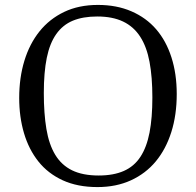

<svg xmlns="http://www.w3.org/2000/svg" viewBox="-20 -750 797 780"><path d="M698 -368Q698 -450 676.5 -517Q655 -584 614.5 -631Q574 -678 514 -704Q454 -730 378 -730Q300 -730 240.5 -701.5Q181 -673 140.5 -622.5Q100 -572 79 -503Q58 -434 58 -352Q58 -275 77.5 -209Q97 -143 136 -94Q175 -45 235 -17.5Q295 10 376 10Q452 10 512 -17.5Q572 -45 613 -94.5Q654 -144 676 -213.5Q698 -283 698 -368ZM158 -372Q158 -456 170 -515Q182 -574 208.5 -611.5Q235 -649 276 -666Q317 -683 375 -683Q437 -683 480 -662.5Q523 -642 549.5 -601Q576 -560 587.5 -498.5Q599 -437 599 -354Q599 -271 587.5 -211.5Q576 -152 550.5 -113Q525 -74 483 -55.5Q441 -37 381 -37Q316 -37 273 -58Q230 -79 204.5 -121Q179 -163 168.5 -226Q158 -289 158 -372Z"/></svg>

Font: GradeGX
Style: Regular
Weight: 100
Width: 1
Designer: Adam Twardoch
Foundry: Adam Twardoch
Version: Version 2.002; DEVELOPMENT